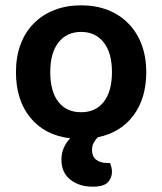

<svg xmlns="http://www.w3.org/2000/svg" viewBox="-20 -508 610 722"><path d="M530 -237Q530 -138 481.5 -73.5Q433 -9 348 8Q338 18 332 29.5Q326 41 326 57Q326 80 341.5 92.5Q357 105 385 105H394Q397 113 399 121Q401 129 401 138Q401 161 385.5 177.5Q370 194 328 194Q278 194 244.5 167.5Q211 141 211 93Q211 67 220.5 46.5Q230 26 244 12Q149 1 94.5 -65Q40 -131 40 -237Q40 -295 57.5 -341.5Q75 -388 107.5 -420.5Q140 -453 185 -470.5Q230 -488 285 -488Q340 -488 385 -470.5Q430 -453 462.5 -420Q495 -387 512.5 -340.5Q530 -294 530 -237ZM285 -388Q231 -388 200 -348.5Q169 -309 169 -237Q169 -164 199.5 -125Q230 -86 285 -86Q340 -86 370.5 -125.5Q401 -165 401 -237Q401 -309 370 -348.5Q339 -388 285 -388Z"/></svg>

Font: Baloo Tammudu 2 SemiBold
Style: Regular
Weight: 600
Designer: Maithili Shingre, Omkar Shende and Ek Type
Foundry: Ek Type
Version: Version 1.640;hotconv 1.0.111;makeotfexe 2.5.65597; ttfautoh